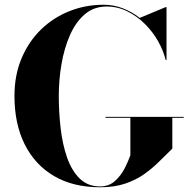

<svg xmlns="http://www.w3.org/2000/svg" viewBox="-20 -780 805 810"><path d="M425 -287H755V-283H707V-153Q680 -127 651.8 -98.8Q623.5 -70.5 588.8 -45.8Q554 -21 508.5 -5.5Q463 10 402 10Q289 10 208.2 -37.2Q127.5 -84.5 84.2 -171Q41 -257.5 41 -375Q41 -463 71 -534Q101 -605 153 -655.5Q205 -706 273 -733Q341 -760 417 -760Q459.5 -760 498.2 -745Q537 -730 569.5 -704.5L679 -750H682.5V-527H679Q669.5 -566 647 -606Q624.5 -646 591.2 -679Q558 -712 517 -732.2Q476 -752.5 430 -752.5Q376 -752.5 337.8 -719.8Q299.5 -687 275.2 -632Q251 -577 239.5 -510Q228 -443 228 -375Q228 -307 235.8 -239.2Q243.5 -171.5 262.8 -116Q282 -60.5 316 -27Q350 6.5 402 6.5Q440 6.5 465.5 -16.8Q491 -40 506.5 -71Q522 -102 530 -125V-283H425Z"/></svg>

Font: Bodoni* 48
Style: Bold
Weight: 700
Version: Version 2.2